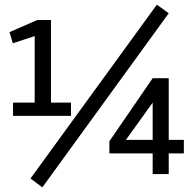

<svg xmlns="http://www.w3.org/2000/svg" viewBox="-20 -746 831 825"><path d="M36 -305H129V-591L35 -560L21 -608L140 -660H199V-305H285V-248H36ZM654 -726 705 -689 162 59 111 21ZM636 -410H705V-145H770V-87H705V2H636V-87H450V-139ZM636 -145V-305L521 -145Z"/></svg>

Font: Epunda Sans Medium
Style: Regular
Weight: 500
Designer: Simon Atzbach
Foundry: typofactur
Version: Version 2.204; ttfautohint (v1.8.4.7-5d5b)